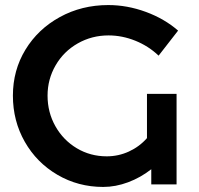

<svg xmlns="http://www.w3.org/2000/svg" viewBox="-20 -729 788 759"><path d="M561 -358H678V0H578V-60Q536 -27 486.5 -8.5Q437 10 388 10Q289 10 207 -38Q125 -86 78 -168.5Q31 -251 31 -351Q31 -451 80.5 -532.5Q130 -614 216.5 -661.5Q303 -709 408 -709Q483 -709 556.5 -682Q630 -655 684 -608L607 -509Q567 -547 515 -568Q463 -589 409 -589Q343 -589 287.5 -557.5Q232 -526 200 -471Q168 -416 168 -351Q168 -285 199 -230Q230 -175 283.5 -143Q337 -111 402 -111Q448 -111 489.5 -130Q531 -149 561 -183Z"/></svg>

Font: TypoPRO Montserrat Alternates
Style: Regular
Weight: 500
Designer: Julieta Ulanovsky
Foundry: Julieta Ulanovsky
Version: Version 6.001